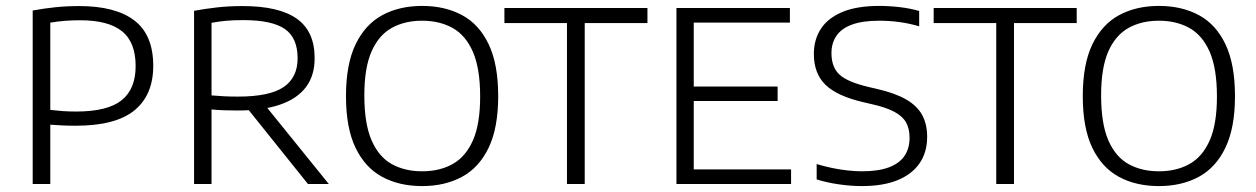

<svg xmlns="http://www.w3.org/2000/svg" viewBox="-20 -622 4245 649"><path d="M90.5 0V-586.5Q128.5 -593.5 166.8 -597.5Q205 -601.5 248 -601.5Q370.5 -601.5 434.2 -552.8Q498 -504 498 -399.5Q498 -301 434.5 -249Q371 -197 236 -197Q213 -197 191.5 -198Q170 -199 150 -200.5V0ZM237 -245Q343.5 -245 391 -283Q438.5 -321 438.5 -398.5Q438.5 -479.5 392.2 -516.5Q346 -553.5 251.5 -553.5Q223.5 -553.5 198.2 -551.5Q173 -549.5 150 -545.5V-250.5Q171 -248 192 -246.5Q213 -245 237 -245Z M636 0V-585.5Q671 -592 712 -596.8Q753 -601.5 800 -601.5Q923 -601.5 983.2 -558.8Q1043.5 -516 1043.5 -426.5Q1044 -367.5 1014.5 -328Q985 -288.5 927.2 -268.5Q869.5 -248.5 785 -248.5Q761 -248.5 738.8 -249.2Q716.5 -250 695 -252V0ZM1021 0 796.5 -280H865L1091.5 0ZM784.5 -295.5Q891.5 -295.5 938.8 -327.8Q986 -360 986 -425Q986 -494 942.8 -524Q899.5 -554 802.5 -554Q770 -554 745 -551.8Q720 -549.5 695 -545V-299.5Q720.5 -297.5 739 -296.5Q757.5 -295.5 784.5 -295.5Z M1407 7Q1329.5 7 1271.8 -24.2Q1214 -55.5 1181.8 -122.5Q1149.5 -189.5 1149.5 -297Q1149.5 -405 1182 -472.2Q1214.5 -539.5 1272.2 -570.8Q1330 -602 1407 -602Q1484 -602 1542 -570.8Q1600 -539.5 1632 -472Q1664 -404.5 1664 -297Q1664 -190 1631.8 -122.8Q1599.5 -55.5 1541.5 -24.2Q1483.5 7 1407 7ZM1407 -43Q1466 -43 1510 -67.5Q1554 -92 1578.5 -147.2Q1603 -202.5 1603 -295.5Q1603 -390.5 1578.5 -446.8Q1554 -503 1509.8 -527.5Q1465.5 -552 1407 -552Q1348 -552 1304 -527.5Q1260 -503 1235.8 -447.8Q1211.5 -392.5 1211.5 -299.5Q1211.5 -204.5 1235.8 -148.2Q1260 -92 1304 -67.5Q1348 -43 1407 -43Z M1896.5 0V-544H1685V-595H2168.5V-544H1956.5V0Z M2266.5 0V-595H2650V-545.5H2325V-49.5H2654V0ZM2304.5 -280.5V-329.5H2608.5V-280.5Z M2893 7Q2856.5 7 2816.2 1.2Q2776 -4.5 2740.5 -15.5V-67.5Q2767 -59.5 2793.5 -54Q2820 -48.5 2845.5 -45.8Q2871 -43 2893.5 -43Q2948.5 -43 2984.2 -56.2Q3020 -69.5 3037.2 -94.8Q3054.5 -120 3054.5 -156.5Q3054.5 -187 3042.8 -208Q3031 -229 3003.2 -244Q2975.5 -259 2926.5 -270L2898.5 -276.5Q2810 -297 2770.5 -335.2Q2731 -373.5 2731 -439.5Q2731 -488.5 2755 -525Q2779 -561.5 2828 -581.8Q2877 -602 2952 -602Q2986.5 -602 3022 -597.8Q3057.5 -593.5 3087 -585V-533Q3053.5 -543 3019.8 -547.5Q2986 -552 2952 -552Q2896 -552 2860.2 -539Q2824.5 -526 2807.5 -501.2Q2790.5 -476.5 2790.5 -442.5Q2790.5 -395.5 2817.2 -370.2Q2844 -345 2916 -328L2944 -321.5Q3005 -307.5 3042.2 -286.2Q3079.5 -265 3096.8 -233.8Q3114 -202.5 3114 -159.5Q3114 -108 3088.8 -70.8Q3063.5 -33.5 3014.5 -13.2Q2965.5 7 2893 7Z M3347.5 0V-544H3136V-595H3619.5V-544H3407.5V0Z M3897.5 7Q3820 7 3762.2 -24.2Q3704.5 -55.5 3672.2 -122.5Q3640 -189.5 3640 -297Q3640 -405 3672.5 -472.2Q3705 -539.5 3762.8 -570.8Q3820.5 -602 3897.5 -602Q3974.5 -602 4032.5 -570.8Q4090.5 -539.5 4122.5 -472Q4154.5 -404.5 4154.5 -297Q4154.5 -190 4122.2 -122.8Q4090 -55.5 4032 -24.2Q3974 7 3897.5 7ZM3897.5 -43Q3956.5 -43 4000.5 -67.5Q4044.5 -92 4069 -147.2Q4093.5 -202.5 4093.5 -295.5Q4093.5 -390.5 4069 -446.8Q4044.5 -503 4000.2 -527.5Q3956 -552 3897.5 -552Q3838.5 -552 3794.5 -527.5Q3750.5 -503 3726.2 -447.8Q3702 -392.5 3702 -299.5Q3702 -204.5 3726.2 -148.2Q3750.5 -92 3794.5 -67.5Q3838.5 -43 3897.5 -43Z"/></svg>

Font: Encode Sans SC Light
Style: Regular
Weight: 300
Version: Version 3.002